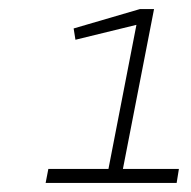

<svg xmlns="http://www.w3.org/2000/svg" viewBox="-20 -825 422 425"><path d="M215 -425 282 -770 147 -737 143 -762 290 -805H321L247 -425ZM87 -451H376L371 -420H81Z"/></svg>

Font: REM Thin
Style: Italic
Weight: 250
Italic angle: -11°
Designer: Octavio Pardo
Foundry: Ashler Design
Version: Version 1.005;gftools[0.9.28]